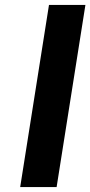

<svg xmlns="http://www.w3.org/2000/svg" viewBox="-20 -760 367 780"><path d="M62 0 179 -740H327L210 0Z"/></svg>

Font: Exo Thin
Style: Bold Italic
Weight: 700
Italic angle: -9°
Version: Version 2.000